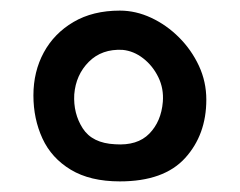

<svg xmlns="http://www.w3.org/2000/svg" viewBox="-20 -679 452 362"><path d="M206 -337Q150 -337 113.5 -359Q77 -381 60 -418Q43 -455 43 -499Q43 -544 62.5 -580Q82 -616 118.5 -637.5Q155 -659 206 -659Q236 -659 265 -645.5Q294 -632 317.5 -608.5Q341 -585 355 -555Q369 -525 369 -491Q369 -425 329 -381Q289 -337 206 -337ZM197 -407Q239 -404 261.5 -427Q284 -450 287 -487Q289 -512 278.5 -533.5Q268 -555 250 -569Q232 -583 211 -585Q172 -587 147.5 -562.5Q123 -538 120 -501Q118 -465 136 -437Q154 -409 197 -407Z"/></svg>

Font: Sour Gummy
Style: Regular
Weight: 400
Designer: Stefie Justprince
Foundry: Eifetstype
Version: Version 1.000